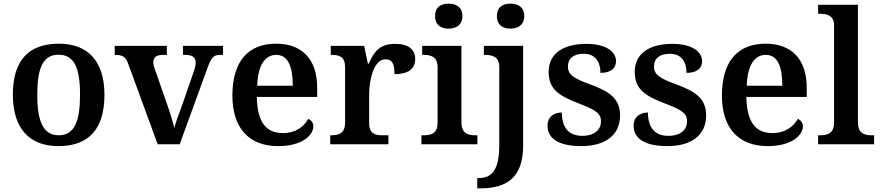

<svg xmlns="http://www.w3.org/2000/svg" viewBox="-20 -786 4797 1046"><path d="M298 10C463 10 549 -82 549 -270C549 -457 455 -548 301 -548C136 -548 50 -457 50 -270C50 -82 144 10 298 10ZM300 -49C215 -49 183 -125 183 -270C183 -415 214 -488 299 -488C385 -488 416 -415 416 -270C416 -125 386 -49 300 -49Z M679 -437 839 0H959L1109 -412C1130 -473 1144 -487 1178 -487H1195V-536H977V-487H989C1028 -487 1046 -473 1046 -446C1046 -432 1043 -417 1037 -400L968 -201C954 -164 936 -116 930 -89C921 -123 906 -174 890 -219L824 -408C819 -422 815 -434 815 -446C815 -474 832 -487 868 -487H889V-536H605V-487C649 -487 665 -477 679 -437Z M1495 10C1629 10 1687 -51 1687 -98C1687 -119 1674 -133 1659 -138C1636 -96 1590 -61 1522 -61C1429 -61 1382 -120 1379 -258H1708V-308C1708 -466 1623 -548 1484 -548C1332 -548 1246 -452 1246 -265C1246 -91 1334 10 1495 10ZM1575 -319H1381C1385 -428 1422 -487 1485 -487C1550 -487 1575 -422 1575 -319Z M1779 0H2096V-49H2065C2024 -49 1991 -57 1991 -116V-270C1991 -347 2015 -463 2080 -463C2118 -463 2129 -437 2129 -382C2204 -382 2242 -411 2242 -465C2242 -514 2208 -547 2134 -547C2049 -547 2018 -506 1989 -439H1984L1964 -536H1782V-487H1785C1829 -487 1860 -478 1860 -419V-121C1860 -58 1827 -49 1782 -49H1779Z M2424 -630C2465 -630 2499 -650 2499 -698C2499 -748 2465 -766 2424 -766C2382 -766 2350 -748 2350 -698C2350 -650 2382 -630 2424 -630ZM2276 0H2581V-49H2569C2527 -49 2494 -61 2494 -120V-536H2280V-487H2289C2330 -487 2364 -475 2364 -420V-118C2364 -60 2331 -49 2289 -49H2276Z M2761 -630C2802 -630 2836 -650 2836 -698C2836 -748 2802 -766 2761 -766C2719 -766 2687 -748 2687 -698C2687 -650 2719 -630 2761 -630ZM2580 240H2598C2734 240 2830 187 2830 8V-536H2616V-487H2620C2663 -487 2700 -478 2700 -420V3C2700 141 2660 184 2587 184H2580Z M3147 10C3279 10 3358 -51 3358 -157C3358 -248 3302 -287 3196 -326C3106 -359 3074 -378 3074 -424C3074 -466 3102 -493 3161 -493C3218 -493 3251 -455 3251 -389C3307 -389 3336 -413 3336 -453C3336 -502 3285 -547 3174 -547C3051 -547 2969 -496 2969 -395C2969 -302 3022 -265 3132 -223C3223 -188 3254 -170 3254 -125C3254 -80 3220 -46 3152 -46C3075 -46 3041 -95 3041 -173C3005 -173 2963 -156 2963 -101C2963 -32 3022 10 3147 10Z M3616 10C3748 10 3827 -51 3827 -157C3827 -248 3771 -287 3665 -326C3575 -359 3543 -378 3543 -424C3543 -466 3571 -493 3630 -493C3687 -493 3720 -455 3720 -389C3776 -389 3805 -413 3805 -453C3805 -502 3754 -547 3643 -547C3520 -547 3438 -496 3438 -395C3438 -302 3491 -265 3601 -223C3692 -188 3723 -170 3723 -125C3723 -80 3689 -46 3621 -46C3544 -46 3510 -95 3510 -173C3474 -173 3432 -156 3432 -101C3432 -32 3491 10 3616 10Z M4162 10C4296 10 4354 -51 4354 -98C4354 -119 4341 -133 4326 -138C4303 -96 4257 -61 4189 -61C4096 -61 4049 -120 4046 -258H4375V-308C4375 -466 4290 -548 4151 -548C3999 -548 3913 -452 3913 -265C3913 -91 4001 10 4162 10ZM4242 -319H4048C4052 -428 4089 -487 4152 -487C4217 -487 4242 -422 4242 -319Z M4437 0H4742V-49H4729C4687 -49 4654 -61 4654 -120V-760H4437V-711H4449C4483 -711 4524 -703 4524 -647V-120C4524 -61 4491 -49 4449 -49H4437Z"/></svg>

Font: Noto Serif Sinhala SemiBold
Style: Regular
Weight: 600
Designer: Jelle Bosma - Monotype Design Team
Foundry: Monotype Imaging Inc.
Version: Version 2.007